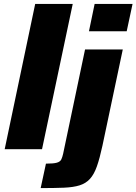

<svg xmlns="http://www.w3.org/2000/svg" viewBox="-20 -763 698 982"><path d="M4 0 160 -743H352L195 0ZM435 -603 464 -743H658L628 -603ZM188 199 215 74Q254 74 271 69Q288 64 293.5 52.5Q299 41 303 23L415 -510H608L504 -18Q490 47 475.5 88Q461 129 440 152Q419 175 387 185Q355 195 306.5 197Q258 199 188 199Z"/></svg>

Font: Saira ExtraBold
Style: Italic
Weight: 800
Italic angle: -12°
Designer: Hector Gatti with collaboration of the Omnibus-Type team
Foundry: Omnibus-Type
Version: Version 1.100; ttfautohint (v1.8.3)